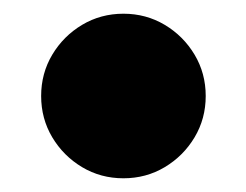

<svg xmlns="http://www.w3.org/2000/svg" viewBox="-20 -250 359 280"><path d="M160 10Q127 10 99.8 -6.2Q72.5 -22.5 56.2 -49.8Q40 -77 40 -110Q40 -143 56.2 -170.2Q72.5 -197.5 99.8 -213.8Q127 -230 160 -230Q193 -230 220.2 -213.8Q247.5 -197.5 263.8 -170.2Q280 -143 280 -110Q280 -77 263.8 -49.8Q247.5 -22.5 220.2 -6.2Q193 10 160 10Z"/></svg>

Font: Bodoni Moda 48pt Black
Style: Regular
Weight: 900
Designer: Owen Earl
Foundry: indestructible type
Version: Version 2.004